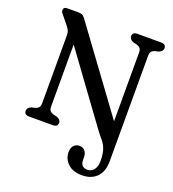

<svg xmlns="http://www.w3.org/2000/svg" viewBox="-162 -823 1055 1171"><g transform="rotate(20 365.5 -237.0)"><path d="M503.5 -68.5 184.5 -505.5V-103.5Q184.5 -85 192 -76.2Q199.5 -67.5 215 -62.5L239 -57Q264.5 -46.5 264.5 -27Q264.5 0 233 0H79Q47.5 0 47.5 -27Q47.5 -46.5 73 -57L96.5 -62.5Q111.5 -67 119 -76Q126.5 -85 126.5 -103.5V-543.5Q126.5 -564.5 120 -576.8Q113.5 -589 102.5 -602.5L64.5 -649.5Q56.5 -658.5 52.2 -664.8Q48 -671 48 -679Q48 -700 73 -700H144.5Q158 -700 167.8 -696.5Q177.5 -693 188.5 -678.5L576 -150V-596.5Q576 -615 568.2 -624Q560.5 -633 545.5 -637.5L521.5 -643Q496 -653.5 496 -673Q496 -700 527.5 -700H681.5Q713 -700 713 -673Q713 -653.5 687.5 -643L663.5 -637.5Q648.5 -632.5 641.5 -623.8Q634.5 -615 634.5 -596.5V88Q634.5 156 599 191.2Q563.5 226.5 504 226.5Q443.5 226.5 411.5 195Q379.5 163.5 379.5 122.5Q379.5 93 393.5 77.8Q407.5 62.5 430.5 62.5Q453 62.5 466 78.5Q479 94.5 479 121V136.5Q479 183.5 525 183.5Q550 183 565.8 162.5Q581.5 142 581.5 106.5Q581.5 56.5 570.2 27.8Q559 -1 541 -21.5Q523 -42 503.5 -68.5Z"/></g></svg>

Font: Fraunces 72pt S100
Style: Regular
Weight: 400
Version: Version 1.000; ttfautohint (v1.8.3)